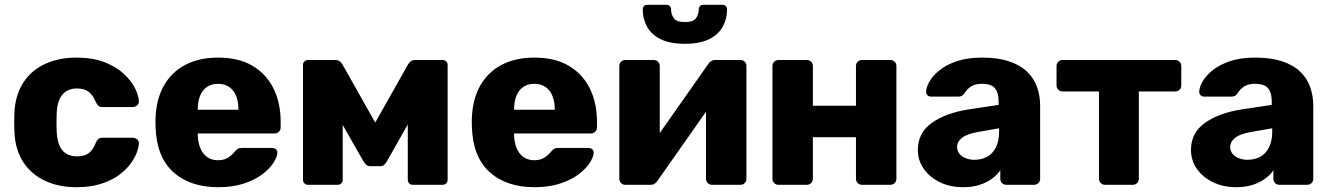

<svg xmlns="http://www.w3.org/2000/svg" viewBox="-20 -770 5546 800"><path d="M298 10Q224.2 10 167.1 -16.9Q110 -43.8 76.7 -95.1Q43.4 -146.5 40.1 -219.4Q39.1 -235 39.1 -259.4Q39.1 -283.8 40.1 -300Q43.4 -373.2 76.4 -424.7Q109.4 -476.2 166.8 -503.1Q224.2 -530 298 -530Q367.2 -530 416.4 -510.5Q465.5 -491 496.4 -461.9Q527.4 -432.8 542.6 -402.3Q557.7 -371.8 558.7 -349.1Q559.7 -338.5 551.8 -331.3Q543.9 -324 533.6 -324H406.5Q395.9 -324 390.1 -329.1Q384.4 -334.3 379.4 -344.4Q367.1 -374.5 348.8 -387.9Q330.4 -401.4 301.1 -401.4Q261.2 -401.4 239.6 -375.2Q217.9 -349 216.1 -295Q214.7 -255 216.1 -224.4Q218.5 -169.1 239.9 -143.9Q261.2 -118.6 301.1 -118.6Q332.2 -118.6 350 -132.1Q367.8 -145.5 379.4 -175.6Q383.8 -185.7 389.8 -190.9Q395.9 -196 406.5 -196H533.6Q543.9 -196 551.8 -188.7Q559.7 -181.5 558.7 -170.9Q557.7 -154.5 548.8 -131.6Q539.9 -108.6 520.9 -83.9Q501.9 -59.1 471.6 -37.8Q441.4 -16.5 398.2 -3.2Q355 10 298 10Z M889 10Q770.7 10 700.9 -54.1Q631.1 -118.2 628.1 -244.4Q627.8 -251.2 627.8 -261.9Q627.8 -272.5 628.1 -278.8Q631.3 -358 663.6 -414.4Q695.9 -470.8 753.4 -500.4Q810.9 -530 888.4 -530Q975.9 -530 1033.6 -494.9Q1091.4 -459.9 1120.4 -399.7Q1149.4 -339.5 1149.4 -263.3V-238.9Q1149.4 -228.3 1141.9 -221Q1134.5 -213.8 1123.9 -213.8H804.1Q804.1 -213.1 804.1 -211Q804.1 -208.9 804.1 -206.9Q804.9 -177.5 814.2 -153.9Q823.5 -130.2 842.2 -116.3Q861 -102.4 887.7 -102.4Q907.6 -102.4 921.1 -108.5Q934.6 -114.6 943.8 -123.2Q953 -131.9 958 -138Q967 -148.5 972.6 -151Q978.3 -153.5 989.9 -153.5H1114Q1123.6 -153.5 1130.1 -147.7Q1136.6 -141.9 1135.6 -132.2Q1134.6 -115.1 1118.9 -90.9Q1103.1 -66.6 1072.6 -43.5Q1042 -20.4 995.9 -5.2Q949.7 10 889 10ZM804.1 -312.9H973.4V-315Q973.4 -347.5 963.4 -371.3Q953.5 -395 934.4 -407.9Q915.2 -420.8 888.4 -420.8Q861.5 -420.8 842.6 -407.9Q823.6 -395 813.9 -371.3Q804.1 -347.5 804.1 -315Z M1263.3 0Q1254.5 0 1248.5 -6Q1242.5 -12 1242.5 -20.8V-500.4Q1242.5 -508.4 1248.7 -514.2Q1254.9 -520 1262.5 -520H1378Q1396.1 -520 1406.6 -501.9L1543.5 -259.4L1680.4 -501.9Q1690.9 -520 1709 -520H1824.5Q1833.1 -520 1839.1 -514.2Q1845.1 -508.4 1845.1 -500.4V-20.8Q1845.1 -12 1839.1 -6Q1833.1 0 1823.7 0H1699.9Q1690.5 0 1684.8 -6Q1679.1 -12 1679.1 -20.8V-347L1727.5 -336.4L1593.1 -99.9Q1588.1 -90.5 1581.7 -84Q1575.4 -77.5 1563.5 -77.5H1523.5Q1512.9 -77.5 1505.9 -83.7Q1498.9 -89.9 1493.2 -99.9L1362 -329.9L1407.9 -339.9V-20.8Q1407.9 -12 1401.9 -6Q1395.9 0 1387.1 0Z M2207 10Q2088.7 10 2018.9 -54.1Q1949.1 -118.2 1946.1 -244.4Q1945.8 -251.2 1945.8 -261.9Q1945.8 -272.5 1946.1 -278.8Q1949.3 -358 1981.6 -414.4Q2013.9 -470.8 2071.4 -500.4Q2128.9 -530 2206.4 -530Q2293.9 -530 2351.6 -494.9Q2409.4 -459.9 2438.4 -399.7Q2467.4 -339.5 2467.4 -263.3V-238.9Q2467.4 -228.3 2459.9 -221Q2452.5 -213.8 2441.9 -213.8H2122.1Q2122.1 -213.1 2122.1 -211Q2122.1 -208.9 2122.1 -206.9Q2122.9 -177.5 2132.2 -153.9Q2141.5 -130.2 2160.2 -116.3Q2179 -102.4 2205.7 -102.4Q2225.6 -102.4 2239.1 -108.5Q2252.6 -114.6 2261.8 -123.2Q2271 -131.9 2276 -138Q2285 -148.5 2290.6 -151Q2296.3 -153.5 2307.9 -153.5H2432Q2441.6 -153.5 2448.1 -147.7Q2454.6 -141.9 2453.6 -132.2Q2452.6 -115.1 2436.9 -90.9Q2421.1 -66.6 2390.6 -43.5Q2360 -20.4 2313.9 -5.2Q2267.7 10 2207 10ZM2122.1 -312.9H2291.4V-315Q2291.4 -347.5 2281.4 -371.3Q2271.5 -395 2252.4 -407.9Q2233.2 -420.8 2206.4 -420.8Q2179.5 -420.8 2160.6 -407.9Q2141.6 -395 2131.9 -371.3Q2122.1 -347.5 2122.1 -315Z M2584.9 0Q2575 0 2567.8 -7.2Q2560.5 -14.5 2560.5 -24.4V-494.9Q2560.5 -505.5 2567.8 -512.8Q2575 -520 2585.6 -520H2703.9Q2714.5 -520 2721.7 -512.8Q2729 -505.5 2729 -494.9V-129.6L2684.1 -151.7L2931.4 -503.8Q2936.4 -511 2943.1 -515.5Q2949.9 -520 2959.3 -520H3065.7Q3075.6 -520 3082.9 -512.9Q3090.1 -505.9 3090.1 -496V-25.1Q3090.1 -14.5 3082.9 -7.2Q3075.6 0 3065 0H2946.8Q2936.1 0 2928.9 -7.2Q2921.6 -14.5 2921.6 -25.1V-379.1L2967.6 -369.8L2719.2 -16.2Q2714.6 -9.4 2707.7 -4.7Q2700.7 0 2691.4 0ZM2833.7 -587.5Q2770.9 -587.5 2732.2 -607Q2693.6 -626.5 2675.9 -659.1Q2658.1 -691.7 2658.1 -731Q2658.1 -739 2662.8 -744.5Q2667.5 -750 2677.1 -750H2757.1Q2766.1 -750 2771.1 -744.5Q2776.1 -739 2776.1 -731Q2776.1 -710.1 2787.7 -694.1Q2799.2 -678.1 2833.6 -678.1Q2868.6 -678.1 2880 -694.1Q2891.4 -710.1 2891.4 -731Q2891.4 -739 2896.4 -744.5Q2901.4 -750 2910.4 -750H2990.4Q2999.4 -750 3004.4 -744.5Q3009.4 -739 3009.4 -731Q3009.4 -691.7 2991.6 -659.1Q2973.9 -626.5 2935.2 -607Q2896.6 -587.5 2833.7 -587.5Z M3223.6 0Q3213 0 3205.8 -7.2Q3198.5 -14.5 3198.5 -25.1V-494.9Q3198.5 -505.5 3205.8 -512.8Q3213 -520 3223.6 -520H3341.9Q3352.5 -520 3359.7 -512.8Q3367 -505.5 3367 -494.9V-329.4H3546.5V-494.9Q3546.5 -505.5 3553.8 -512.8Q3561 -520 3571.6 -520H3689.9Q3700.5 -520 3707.7 -512.8Q3715 -505.5 3715 -494.9V-25.1Q3715 -14.5 3707.7 -7.2Q3700.5 0 3689.9 0H3571.6Q3561 0 3553.8 -7.2Q3546.5 -14.5 3546.5 -25.1V-198.3H3367V-25.1Q3367 -14.5 3359.7 -7.2Q3352.5 0 3341.9 0Z M3992.8 10Q3939.1 10 3896.4 -10.6Q3853.8 -31.2 3829.1 -66.3Q3804.4 -101.4 3804.4 -145.2Q3804.4 -216.4 3862.2 -257.7Q3920 -299 4015.5 -314.1L4141 -333V-346.8Q4141 -382.9 4126 -401.8Q4111 -420.8 4071.2 -420.8Q4043 -420.8 4025.7 -409.6Q4008.4 -398.5 3997.6 -379.9Q3988.9 -367.4 3973 -367.4H3860.8Q3850 -367.4 3844.1 -373.6Q3838.1 -379.8 3838.8 -389.4Q3839.4 -406.5 3852.7 -430.3Q3866 -454.1 3893.9 -476.8Q3921.9 -499.5 3965.9 -514.8Q4010 -530 4072.5 -530Q4137.1 -530 4183.1 -514.9Q4229.1 -499.9 4257.8 -473.1Q4286.5 -446.4 4300.2 -409.4Q4313.9 -372.5 4313.9 -329.4V-25.1Q4313.9 -14.5 4306.6 -7.2Q4299.4 0 4288.7 0H4173Q4162.4 0 4155.1 -7.2Q4147.9 -14.5 4147.9 -25.1V-60.3Q4134.6 -41 4112.9 -25.2Q4091.3 -9.4 4061.4 0.3Q4031.6 10 3992.8 10ZM4039.6 -104.2Q4069.4 -104.2 4092.7 -116.7Q4116 -129.2 4129.4 -155.7Q4142.9 -182.2 4142.9 -222.1V-235.5L4057.6 -220.6Q4010.6 -212.8 3989.2 -196.4Q3967.9 -180 3967.9 -157.7Q3967.9 -141 3977.8 -129.1Q3987.7 -117.1 4004.1 -110.7Q4020.5 -104.2 4039.6 -104.2Z M4584.3 0Q4573.6 0 4566.4 -7.2Q4559.1 -14.5 4559.1 -25.1V-388.9H4407.4Q4396.7 -388.9 4389.5 -396.1Q4382.2 -403.4 4382.2 -414V-494.9Q4382.2 -505.5 4389.5 -512.8Q4396.7 -520 4407.4 -520H4876.9Q4887.5 -520 4894.7 -512.8Q4902 -505.5 4902 -494.9V-414Q4902 -403.4 4894.7 -396.1Q4887.5 -388.9 4876.9 -388.9H4725.1V-25.1Q4725.1 -14.5 4717.9 -7.2Q4710.6 0 4700 0Z M5130.8 10Q5077.1 10 5034.4 -10.6Q4991.8 -31.2 4967.1 -66.3Q4942.4 -101.4 4942.4 -145.2Q4942.4 -216.4 5000.2 -257.7Q5058 -299 5153.5 -314.1L5279 -333V-346.8Q5279 -382.9 5264 -401.8Q5249 -420.8 5209.2 -420.8Q5181 -420.8 5163.7 -409.6Q5146.4 -398.5 5135.6 -379.9Q5126.9 -367.4 5111 -367.4H4998.8Q4988 -367.4 4982.1 -373.6Q4976.1 -379.8 4976.8 -389.4Q4977.4 -406.5 4990.7 -430.3Q5004 -454.1 5031.9 -476.8Q5059.9 -499.5 5103.9 -514.8Q5148 -530 5210.5 -530Q5275.1 -530 5321.1 -514.9Q5367.1 -499.9 5395.8 -473.1Q5424.5 -446.4 5438.2 -409.4Q5451.9 -372.5 5451.9 -329.4V-25.1Q5451.9 -14.5 5444.6 -7.2Q5437.4 0 5426.7 0H5311Q5300.4 0 5293.1 -7.2Q5285.9 -14.5 5285.9 -25.1V-60.3Q5272.6 -41 5250.9 -25.2Q5229.3 -9.4 5199.4 0.3Q5169.6 10 5130.8 10ZM5177.6 -104.2Q5207.4 -104.2 5230.7 -116.7Q5254 -129.2 5267.4 -155.7Q5280.9 -182.2 5280.9 -222.1V-235.5L5195.6 -220.6Q5148.6 -212.8 5127.2 -196.4Q5105.9 -180 5105.9 -157.7Q5105.9 -141 5115.8 -129.1Q5125.7 -117.1 5142.1 -110.7Q5158.5 -104.2 5177.6 -104.2Z"/></svg>

Font: Rubik Light
Style: Regular
Weight: 300
Designer: Hubert and Fischer
Foundry: Hubert and Fischer
Version: Version 2.300;gftools[0.9.30]